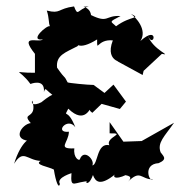

<svg xmlns="http://www.w3.org/2000/svg" viewBox="-20 -575 567 599"><path d="M268 -223 297 -251 354 -235 373 -258 334 -311 306 -285 272 -310C254 -310 194 -316 191 -318C177 -345 188 -321 158 -364C154 -403 184 -411 222 -431C180 -430 234 -412 231 -458C206 -438 224 -415 283 -452C283 -408 282 -454 332 -449C303 -374 380 -381 346 -384L425 -341L428 -354L485 -407C519 -400 458 -418 441 -464C460 -419 478 -501 418 -447C441 -482 403 -522 388 -532C422 -515 389 -528 342 -493C326 -509 317 -505 356 -525C308 -528 319 -501 264 -528C260 -560 219 -552 257 -555C221 -546 224 -521 211 -555C159 -548 170 -531 126 -542C134 -518 131 -502 136 -493C128 -499 68 -446 114 -452C100 -440 38 -471 89 -407V-348C14 -347 37 -365 75 -313C75 -313 121 -332 117 -288C124 -309 119 -289 175 -259C160 -289 150 -289 109 -256C82 -242 76 -255 81 -261C98 -200 44 -227 76 -191C48 -188 12 -135 81 -135C80 -154 45 -134 24 -64C53 -111 64 -75 107 -73C85 -61 132 -55 148 -46C154 -8 163 15 167 -1C154 -22 209 -36 203 -35C199 19 212 -10 262 -10C237 -15 254 16 270 -29C278 -7 293 6 339 -31C332 -26 335 -11 375 -30C357 -27 404 -31 379 -8C419 -47 418 -16 457 -15C446 -5 424 -63 475 -66C505 -79 488 -89 481 -100C470 -130 493 -149 523 -192L422 -135L365 -133L322 -194V-159C378 -160 308 -147 321 -122C281 -131 286 -60 268 -59C277 -75 242 -113 229 -78C227 -72 208 -83 212 -112C157 -110 194 -129 195 -164C147 -159 191 -212 215 -178C190 -242 177 -204 193 -236C247 -183 262 -247 261 -229Z"/></svg>

Font: Asimov Aggro
Style: Condensed
Weight: 500
Designer: Google
Version: Version 2.000980; 2014